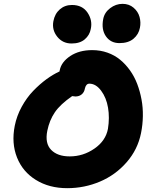

<svg xmlns="http://www.w3.org/2000/svg" viewBox="-20 -1005 788 1003"><path d="M604 -779.8Q558.1 -779.8 533.4 -815.2Q508.8 -850.6 519 -904.8Q525.4 -939.5 555.2 -962.2Q585 -984.9 620.1 -984.9Q654.3 -984.9 677.7 -964.8Q701.2 -944.8 709 -916.5Q716.8 -888.2 710.9 -859.9Q704.6 -825.7 677.5 -802.7Q650.4 -779.8 604 -779.8ZM354 -777.8Q307.1 -777.8 278.8 -813.5Q250.5 -849.1 258.8 -894Q266.1 -933.1 292.5 -956.1Q318.8 -979 356 -979Q410.6 -979 437.5 -938.7Q464.4 -898.4 454.1 -853Q448.2 -821.3 422.9 -799.6Q397.5 -777.8 354 -777.8ZM331.1 -22Q237.3 -22 168 -64.7Q98.6 -107.4 68.8 -182.4Q39.1 -257.3 57.1 -348.1Q67.4 -399.9 93.5 -447.5Q119.6 -495.1 153.6 -530.3Q187.5 -565.4 222.2 -590.8Q256.8 -616.2 291 -631.8L292 -638.2Q300.8 -681.6 347.2 -712.4Q393.6 -743.2 461.9 -743.2Q503.9 -743.2 541.3 -730Q578.6 -716.8 607.4 -693.1Q636.2 -669.4 659.2 -637.2Q682.1 -605 696.8 -566.4Q711.4 -527.8 719.2 -485.6Q727.1 -443.4 726.3 -398.4Q725.6 -353.5 716.8 -310.1Q699.7 -224.1 641.8 -157.7Q584 -91.3 502.7 -56.6Q421.4 -22 331.1 -22ZM227.1 -321.8Q213.9 -256.3 247.1 -222.2Q280.3 -188 344.2 -188Q414.6 -188 473.4 -228.8Q532.2 -269.5 543.9 -332Q553.2 -390.1 544.4 -442.4Q535.6 -494.6 508.3 -531.2Q481 -567.9 446.8 -567.9Q429.7 -567.9 423.8 -543.9Q420.4 -523.4 407 -512.2Q393.6 -501 374 -501Q368.7 -501 356.9 -502.9Q294.9 -460 266.6 -418.5Q238.3 -377 227.1 -321.8Z"/></svg>

Font: Shantell Sans Bouncy
Style: Italic
Weight: 800
Italic angle: -11.31°
Designer: Stephen Nixon, Anya Danilova, Shantell Martin
Foundry: Arrow Type
Version: Version 1.006;[9816181b4]